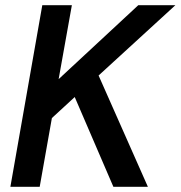

<svg xmlns="http://www.w3.org/2000/svg" viewBox="-20 -720 696 740"><path d="M20 0 143 -700H257L206 -415L513 -700H656L360 -429L550 0H417L268 -346L180 -265L133 0Z"/></svg>

Font: Rethink Sans SemiBold
Style: Italic
Weight: 600
Italic angle: -10°
Designer: The Rethink Sans project authors (Hans Thiessen). DM Sans designed by Colophon Foundry.
Foundry: Rethink Communications LLC
Version: Version 1.001